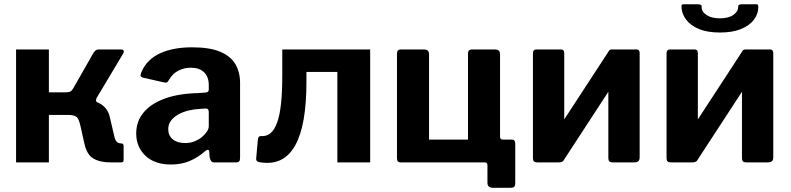

<svg xmlns="http://www.w3.org/2000/svg" viewBox="-20 -762 3712 901"><path d="M55.4 0V-530H209.4V-328.8H313.7L375 -294.7Q425.8 -291.9 456 -271.6Q486.1 -251.4 494.8 -214.8L516.8 -120.3Q521.4 -101.9 529.1 -95.5Q536.7 -89.2 547.2 -89.2Q560.1 -89.2 560.1 -77.9V-12.4Q560.1 -5.1 557.6 -2.6Q555 0 547.7 0H497.8Q449.3 0 418.5 -17.9Q387.6 -35.7 376.2 -87.7L357.9 -169.4Q349.9 -206.6 337.5 -214.6Q325.1 -222.5 302 -222.5H209.4V0ZM286.3 -267.5V-328.8Q307.3 -328.8 313.8 -334.7Q320.4 -340.6 327.4 -354.1L415.4 -508.2Q420.9 -518 427.2 -524Q433.5 -530 446 -530H546.4Q557 -530 560.1 -524.6Q563.3 -519.2 557 -509L434.9 -304.8Q430.5 -297 430.4 -291Q430.4 -285 437.7 -281Z M940 -50.6Q909 -23.2 870.3 -6.6Q831.7 10 782.1 10Q705.9 10 662.6 -31.1Q619.2 -72.3 619.2 -135.7Q619.2 -192.4 653.8 -234.1Q688.5 -275.8 753.4 -299.5Q818.4 -323.1 909 -325.1L944.1 -327.7Q949.3 -328 954.5 -330.8Q959.7 -333.6 959.7 -342V-363Q959.7 -401.3 937.7 -422.8Q915.8 -444.3 874.8 -444.3Q844.9 -444.3 817.5 -430.8Q790 -417.2 771 -384.3Q767.3 -377.5 763.5 -375.4Q759.7 -373.4 748.9 -375.4L648.6 -398.2Q643 -400.2 640.4 -404.7Q637.8 -409.2 643.6 -423.9Q669.2 -483 730.4 -511.5Q791.6 -540 881.8 -540Q964.5 -540 1013.6 -519.1Q1062.7 -498.3 1084.7 -460.7Q1106.6 -423.1 1106.6 -372.7V-22.1Q1106.6 -9.7 1102.7 -4.9Q1098.7 0 1087.3 0H984.5Q974.1 0 969.5 -8.1Q964.8 -16.1 963.4 -27.5L962.1 -50Q959.4 -67.7 940 -50.6ZM959.7 -236.1Q959.7 -253.5 945 -252.9L916.6 -250.9Q891.1 -249.8 864.9 -243.4Q838.8 -237 817.5 -225.4Q796.2 -213.7 782.9 -196.4Q769.5 -179.1 769.5 -155.8Q769.5 -125.9 790.7 -108.3Q811.9 -90.7 848.7 -90.7Q873.5 -90.7 893.4 -98.9Q913.2 -107 926.9 -118.3Q941.4 -130.6 950.6 -143.7Q959.7 -156.8 959.7 -171V-236.1Z M1196.7 -1.1Q1181.7 -3.9 1182 -17.1L1190.3 -108.7Q1192 -124.1 1204.8 -123.4Q1230.9 -121.4 1249.5 -137Q1268.2 -152.7 1280.6 -187.2Q1293.1 -221.8 1298.8 -276Q1304.6 -330.3 1304.6 -405.4V-530H1717.1V0H1563.1V-424.3H1418V-376.2Q1418 -277 1405 -202.1Q1391.9 -127.2 1364.8 -78.9Q1337.8 -30.5 1295.9 -10.7Q1254 9.1 1196.7 -1.1Z M1859.1 0Q1842.9 0 1842.9 -19.3V-509.3Q1842.9 -520.3 1847.4 -525.1Q1851.9 -530 1864.6 -530H1966.4Q1980.8 -530 1987.1 -524.8Q1993.4 -519.6 1993.4 -505.9V-107H2176.1V-509.3Q2176.1 -520.3 2180.6 -525.1Q2185.1 -530 2197.8 -530H2299.6Q2314 -530 2320.3 -524.8Q2326.6 -519.6 2326.6 -505.9V-17.1Q2326.6 0 2311.2 0ZM2293.8 119.2Q2267.4 119.2 2267.4 95.9V12.7Q2267.4 0 2254 0H2207.1V-107H2326.6V-119.7Q2326.6 -107 2340 -107H2381.8Q2397.9 -107 2397.9 -87.7V98.5Q2397.9 109.2 2393.4 114.2Q2388.9 119.2 2376.1 119.2Z M2627.8 -512.9V-24.1Q2627.8 -10.7 2621.5 -5.4Q2615.3 0 2600.9 0H2502.6Q2489.9 0 2485.4 -4.9Q2480.9 -9.7 2480.9 -20.7V-510.7Q2480.9 -530 2497.1 -530H2612.4Q2627.8 -530 2627.8 -512.9ZM2981.7 -512.9V-24.1Q2981.7 -10.7 2975.4 -5.4Q2969.2 0 2954.8 0H2856.5Q2843.8 0 2839.3 -4.9Q2834.8 -9.7 2834.8 -20.7V-510.7Q2834.8 -530 2851 -530H2966.3Q2981.7 -530 2981.7 -512.9ZM2837.5 -523 2925.5 -470.5 2623 -6.6 2535 -59.5Z M3254.8 -512.9V-24.1Q3254.8 -10.7 3248.5 -5.4Q3242.3 0 3227.9 0H3129.6Q3116.9 0 3112.4 -4.9Q3107.9 -9.7 3107.9 -20.7V-510.7Q3107.9 -530 3124.1 -530H3239.4Q3254.8 -530 3254.8 -512.9ZM3608.7 -512.9V-24.1Q3608.7 -10.7 3602.4 -5.4Q3596.2 0 3581.8 0H3483.5Q3470.8 0 3466.3 -4.9Q3461.8 -9.7 3461.8 -20.7V-510.7Q3461.8 -530 3478 -530H3593.3Q3608.7 -530 3608.7 -512.9ZM3464.5 -523 3552.5 -470.5 3250 -6.6 3162 -59.5ZM3358.3 -609.4Q3299.9 -609.4 3260.2 -625.7Q3220.6 -642.1 3200.1 -669.4Q3179.5 -696.8 3178.1 -728.3Q3177.4 -736.6 3179.6 -739.3Q3181.8 -742 3187.3 -742H3252.3Q3264.4 -742 3268.8 -739.4Q3273.3 -736.9 3272.5 -730Q3271.8 -708 3294.8 -692Q3317.7 -676 3358.3 -676ZM3358.3 -609.4V-676Q3398.8 -676 3421.4 -692Q3444 -708 3444 -730Q3444 -736.9 3448 -739.4Q3452.1 -742 3464.2 -742H3529.2Q3534.7 -742 3536.6 -739.3Q3538.4 -736.6 3538.4 -728.3Q3538.4 -696.8 3517.9 -669.4Q3497.3 -642.1 3457.3 -625.7Q3417.4 -609.4 3358.3 -609.4Z"/></svg>

Font: Libre Franklin Thin
Style: Regular
Weight: 100
Designer: Pablo Impallari, Rodrigo Fuenzalida, Nhung Nguyen
Foundry: Impallari Type
Version: Version 3.000